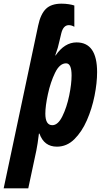

<svg xmlns="http://www.w3.org/2000/svg" viewBox="-79 -789 564 1046"><path d="M168 -170Q168 -211 182 -276Q196 -341 221 -392.5Q246 -444 281 -444Q311 -444 311 -378Q311 -332 298 -268.5Q285 -205 261 -156Q237 -107 206 -107Q168 -107 168 -170ZM75 237 119 31Q122 15 126 -9Q130 -33 133 -61H136Q161 10 231 10Q285 10 326 -30.5Q367 -71 394.5 -134Q422 -197 436 -267Q450 -337 450 -396Q450 -558 338 -558Q273 -558 224 -487H222Q231 -512 236 -529.5Q241 -547 245 -566L255 -608Q266 -652 296 -652Q311 -652 326 -643V-759Q315 -763 296 -766Q277 -769 256 -769Q200 -769 171 -740.5Q142 -712 129 -650L-59 237Z"/></svg>

Font: Noto Sans UI Condensed ExtraBold
Style: Italic
Weight: 800
Width: 3
Designer: Monotype Design Team
Foundry: Monotype Imaging Inc.
Version: 1.001